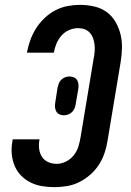

<svg xmlns="http://www.w3.org/2000/svg" viewBox="-20 -763 540 791"><path d="M205 8Q179 8 154 4Q129 0 106.5 -11Q84 -22 67 -39.5Q50 -57 40.5 -79.5Q31 -102 28.5 -127.5Q26 -153 31 -180L32 -189H143L142 -184Q139 -166 141.5 -148Q144 -130 153.5 -116Q163 -102 179 -95Q195 -88 213 -88Q233 -88 252 -97.5Q271 -107 284 -123.5Q297 -140 303 -159.5Q309 -179 312 -198L366 -523Q369 -537 370 -551.5Q371 -566 369.5 -579.5Q368 -593 363.5 -605.5Q359 -618 350 -628Q341 -638 328.5 -642.5Q316 -647 301 -647Q283 -647 264.5 -639Q246 -631 233 -616Q220 -601 212.5 -583Q205 -565 202 -547V-546H91V-547Q96 -573 105 -598Q114 -623 128.5 -646Q143 -669 163.5 -688.5Q184 -708 208 -720.5Q232 -733 258 -738Q284 -743 309 -743Q339 -743 367.5 -736.5Q396 -730 418 -714.5Q440 -699 454.5 -675Q469 -651 476 -623.5Q483 -596 482.5 -566.5Q482 -537 477 -507L423 -183Q419 -157 410.5 -132Q402 -107 387.5 -84.5Q373 -62 352 -43.5Q331 -25 307 -13Q283 -1 256.5 3.5Q230 8 205 8ZM243 -288Q233 -288 224.5 -292Q216 -296 211.5 -304.5Q207 -313 206.5 -323Q206 -333 208 -343L217 -401Q219 -410 222 -418.5Q225 -427 232 -434Q239 -441 248 -444.5Q257 -448 266 -448Q276 -448 285 -444Q294 -440 298.5 -431.5Q303 -423 303.5 -413Q304 -403 302 -393L292 -335Q291 -326 287.5 -317.5Q284 -309 277.5 -302Q271 -295 261.5 -291.5Q252 -288 243 -288Z"/></svg>

Font: Iosevka Term Curly
Style: Bold Italic
Weight: 700
Italic angle: -9°
Designer: Belleve Invis
Foundry: Belleve Invis
Version: Version 32.3.0